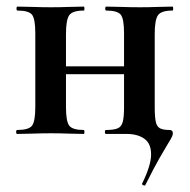

<svg xmlns="http://www.w3.org/2000/svg" viewBox="-20 -406 575 582"><path d="M421 154Q420 158 414.5 155.5Q409 153 411 150Q438 95 438 62Q438 29 417.5 14.5Q397 0 364 0H301Q298 0 298 -6Q298 -12 301 -12Q325.2 -12 336.8 -17Q348.5 -22 352.2 -37Q356 -52 356 -81V-305Q356 -349 346 -361.5Q336 -374 302 -374Q299 -374 299 -380Q299 -386 302 -386Q323 -386 349.4 -385Q375.9 -384 404 -384Q431 -384 457 -385Q483.1 -386 503 -386Q505 -386 505 -380Q505 -374 503 -374Q469 -374 459 -360Q449 -346 449 -303V-81Q449 -52 452.2 -37Q455.3 -22 465.2 -17Q475 -12 494 -12Q504 -12 504 -2Q504 3 500.5 10Q497 17 488 31.5Q479 46 462.5 75Q446 104 421 154ZM32 0Q29 0 29 -6Q29 -12 32 -12Q67 -12 77 -25Q87 -38 87 -81V-305Q87 -349 77 -361.5Q67 -374 33 -374Q30 -374 30 -380Q30 -386 33 -386Q54 -386 80.4 -385Q106.9 -384 135 -384Q162 -384 188 -385Q214.1 -386 234 -386Q236 -386 236 -380Q236 -374 234 -374Q200 -374 190 -360Q180 -346 180 -303V-81Q180 -38 190 -25Q200 -12 234 -12Q236 -12 236 -6Q236 0 234 0Q213 0 187.5 -1Q162 -2 135 -2Q106.7 -2 80.1 -1Q53.5 0 32 0ZM132 -181V-205H401V-181Z"/></svg>

Font: Cormorant Light
Style: Regular
Weight: 300
Designer: Christian Thalmann (Catharsis Fonts)
Foundry: Catharsis Fonts
Version: Version 4.000